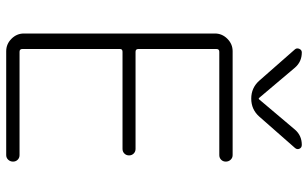

<svg xmlns="http://www.w3.org/2000/svg" viewBox="-207 -786 993 619"><g transform="rotate(90 289.5 -476.5)"><path d="M398 -931Q417 -953 447 -953Q456 -953 459.5 -945.5Q463 -938 457 -931L356 -816Q333 -790 298 -790Q263 -790 240 -816L139 -931Q134 -937 137.5 -945Q141 -953 149 -953Q179 -953 198 -931L296 -815Q297 -814 298 -814L300 -815ZM145 0Q122 0 105 -17Q88 -34 88 -57V-673Q88 -696 105 -713Q122 -730 145 -730H480Q489 -730 495 -723.5Q501 -717 501 -708Q501 -699 495 -693Q489 -687 480 -687H147Q138 -687 138 -678V-426Q138 -417 147 -417H460Q469 -417 475 -411Q481 -405 481 -396Q481 -387 475 -381Q469 -375 460 -375H147Q138 -375 138 -367V-52Q138 -43 147 -43H480Q489 -43 495 -37Q501 -31 501 -22Q501 -13 495 -6.5Q489 0 480 0Z"/></g></svg>

Font: Rounded Mplus 1c Light
Style: Regular
Weight: 300
Version: Version 1.059.20150529